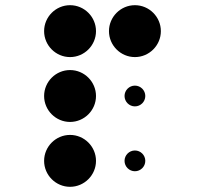

<svg xmlns="http://www.w3.org/2000/svg" viewBox="-20 -670 790 740"><path d="M150 -550C150 -495 195 -450 250 -450C305 -450 350 -495 350 -550C350 -605 305 -650 250 -650C195 -650 150 -605 150 -550ZM150 -300C150 -245 195 -200 250 -200C305 -200 350 -245 350 -300C350 -355 305 -400 250 -400C195 -400 150 -355 150 -300ZM150 -50C150 5 195 50 250 50C305 50 350 5 350 -50C350 -105 305 -150 250 -150C195 -150 150 -105 150 -50ZM400 -550C400 -495 445 -450 500 -450C555 -450 600 -495 600 -550C600 -605 555 -650 500 -650C445 -650 400 -605 400 -550ZM460 -300C460 -278 478 -260 500 -260C522 -260 540 -278 540 -300C540 -322 522 -340 500 -340C478 -340 460 -322 460 -300ZM460 -50C460 -28 478 -10 500 -10C522 -10 540 -28 540 -50C540 -72 522 -90 500 -90C478 -90 460 -72 460 -50Z"/></svg>

Font: APH Braille Shadows
Style: Regular
Weight: 400
Designer: M R Gray
Version: Version 1.1